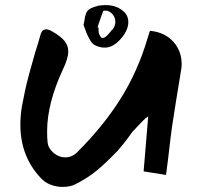

<svg xmlns="http://www.w3.org/2000/svg" viewBox="-20 -775 783 754"><path d="M391 -588Q370 -588 350 -599Q331 -610 308 -677L311 -691Q312 -698 313 -704.5Q314 -711 316 -716Q320 -733 333.5 -740.5Q347 -748 368 -753Q376 -754 383 -754.5Q390 -755 395 -755Q440 -755 469 -727Q484 -711 484 -688Q484 -665 468 -640Q449 -612 426 -598Q410 -588 391 -588ZM382 -626Q391 -626 400 -635L412 -648Q415 -652 417.5 -655Q420 -658 422 -659Q433 -673 433 -689Q433 -704 424 -716.5Q415 -729 400 -733H388Q385 -732 385 -731Q381 -720 376.5 -708Q372 -696 368 -683Q367 -680 366 -676.5Q365 -673 363 -668L367 -666V-659Q367 -648 368 -645Q375 -626 382 -626ZM226 -41Q201 -41 178 -50Q155 -59 139 -77Q60 -162 60 -285Q60 -320 66 -357Q72 -389 78.5 -419.5Q85 -450 95 -486.5Q105 -523 119 -572Q123 -583 127.5 -598.5Q132 -614 138 -635Q143 -655 153 -658Q159 -660 160 -660Q171 -660 186 -651Q219 -632 233.5 -614Q248 -596 248 -573Q248 -546 227 -502Q165 -369 165 -259Q165 -245 165.5 -234Q166 -223 167 -216Q169 -193 190 -175Q211 -157 236 -157Q263 -157 283 -177Q387 -281 454 -388Q521 -495 559 -623L568 -652L570 -654Q629 -648 663 -608.5Q697 -569 693 -511Q680 -431 670.5 -373Q661 -315 656 -280Q654 -267 650 -235Q646 -203 640 -150Q632 -88 632 -88L544 -102L562 -318L551 -310Q542 -302 526.5 -285.5Q511 -269 499 -256Q480 -229 465.5 -211Q451 -193 442 -183Q398 -137 361.5 -106.5Q325 -76 275 -51Q256 -41 226 -41Z"/></svg>

Font: Mansalva
Style: Regular
Weight: 400
Designer: Carolina Short
Foundry: Carolina Short
Version: Version 2.112; ttfautohint (v1.8.4.7-5d5b)